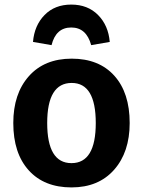

<svg xmlns="http://www.w3.org/2000/svg" viewBox="-20 -802 624 838"><path d="M459 -619 378 -605Q357 -682 291 -682Q224 -682 205 -605L124 -619Q130 -691 174.5 -736.5Q219 -782 291 -782Q363 -782 408 -736.5Q453 -691 459 -619ZM546 -265Q546 -138 478 -61Q410 16 292 16Q173 16 105.5 -58.5Q38 -133 38 -265Q38 -393 106 -469.5Q174 -546 293 -546Q412 -546 479 -471.5Q546 -397 546 -265ZM293 -440Q186 -440 186 -265Q186 -90 292 -90Q398 -90 398 -265Q398 -440 293 -440Z"/></svg>

Font: Fira Sans SemiBold
Style: Regular
Weight: 600
Designer: bBox Type GmbH & Carrois Corporate GbR & Edenspiekermann AG
Foundry: bBox Type GmbH & Carrois Corporate GbR & Edenspiekermann AG
Version: Version 4.301;PS 004.301;hotconv 1.0.88;makeotf.lib2.5.64775